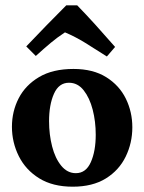

<svg xmlns="http://www.w3.org/2000/svg" viewBox="-20 -694 544 724"><path d="M254 10Q179 10 128 -21.5Q77 -53 51 -105Q25 -157 25 -216Q25 -274 50.5 -323.5Q76 -373 127.5 -403.5Q179 -434 257 -434Q331 -434 380.5 -403Q430 -372 454.5 -322Q479 -272 479 -214Q479 -155 454 -103.5Q429 -52 379 -21Q329 10 254 10ZM266 -41Q304 -41 322.5 -82.5Q341 -124 341 -186Q341 -236 329.5 -280.5Q318 -325 295.5 -353.5Q273 -382 240 -382Q202 -382 183.5 -340.5Q165 -299 165 -237Q165 -187 176.5 -142Q188 -97 211 -69Q234 -41 266 -41ZM271 -674Q305 -639 339 -601.5Q373 -564 414 -517L383 -481Q338 -510 300.5 -533Q263 -556 225 -572Q196 -553 171.5 -532.5Q147 -512 115 -483L79 -519Q114 -556 155.5 -598.5Q197 -641 230 -674Z"/></svg>

Font: Ruwudu
Style: Bold
Weight: 700
Designer: Becca Hirsbrunner Spalinger
Foundry: SIL International
Version: Version 3.000